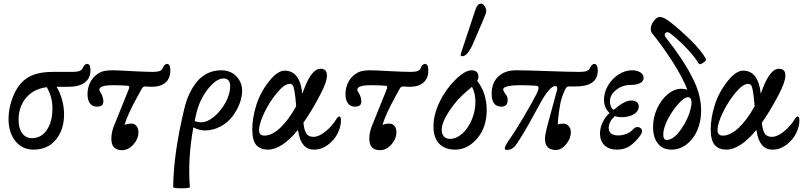

<svg xmlns="http://www.w3.org/2000/svg" viewBox="-20 -811 4418 1055"><path d="M164.1 11.2Q102.5 11.2 64.7 -35.6Q26.9 -82.5 26.9 -158.2Q26.9 -219.7 51.8 -280.8Q64.9 -313 81.5 -336.4Q98.1 -359.9 123.5 -378.7Q148.9 -397.5 185.8 -406.7Q222.7 -416 271 -416H378.9Q426.8 -416 434.1 -436Q438.5 -446.8 444.8 -453.4Q451.2 -460 457 -460Q467.8 -460 472.4 -451.7Q477.1 -443.4 477.1 -423.8Q477.1 -381.3 445.8 -357.7Q414.6 -334 355 -334H291Q309.6 -303.7 320.8 -263.4Q332 -223.1 332 -182.1Q332 -98.6 287.1 -43.7Q242.2 11.2 164.1 11.2ZM82 -151.9Q82 -105.5 102.1 -78.6Q122.1 -51.8 155.8 -51.8Q206.5 -51.8 237.3 -96.9Q268.1 -142.1 268.1 -214.8Q268.1 -280.3 236.8 -332Q164.1 -322.3 123 -273.2Q82 -224.1 82 -151.9Z M649.9 14.2Q591.8 14.2 591.8 -48.8Q591.8 -82.5 605 -116.2L686 -316.9Q695.8 -338.4 682.1 -339.8Q645 -342.8 602.1 -342.8Q525.9 -342.8 525.9 -318.8Q525.9 -311.5 533.7 -300.8Q547.9 -277.3 547.9 -253.9Q547.9 -238.3 539.1 -231.7Q530.3 -225.1 511.7 -225.1Q488.3 -225.1 474.6 -242.7Q460.9 -260.3 460.9 -293.9Q460.9 -335 480.2 -366.7Q499.5 -398.4 533.7 -415Q555.7 -424.8 599.1 -424.8Q623.5 -424.8 710 -419.9Q778.8 -416 821.8 -416Q867.2 -416 874 -436Q877.4 -446.8 884.3 -453.4Q891.1 -460 897 -460Q916 -460 916 -423.8Q916 -380.9 889.4 -357.4Q862.8 -334 813 -334Q806.2 -334 795.4 -335Q784.7 -335.9 778.8 -335.9Q766.1 -335.9 759.8 -325.2L733.9 -277.8Q681.2 -182.6 664.1 -124Q676.8 -131.8 704.1 -131.8Q719.7 -131.8 730.2 -118.4Q740.7 -105 740.7 -85Q740.7 -47.9 712.9 -16.8Q685.1 14.2 649.9 14.2Z M931.6 216.8Q933.1 35.2 992.7 -213.9Q1003.4 -258.3 1020.5 -295.2Q1037.6 -332 1062 -361.8Q1086.4 -391.6 1120.4 -408.2Q1154.3 -424.8 1194.3 -424.8Q1247.1 -424.8 1278.8 -391.6Q1310.5 -358.4 1310.5 -312Q1310.5 -277.8 1295.9 -240Q1281.2 -202.1 1255.9 -169.4Q1230.5 -136.7 1190.7 -115.5Q1150.9 -94.2 1105.5 -94.2Q1075.2 -94.2 1042.5 -110.8Q1010.7 62.5 1023.4 216.8Q1023.4 223.6 977.5 223.6Q931.6 223.6 931.6 216.8ZM1058.6 -187Q1057.1 -180.2 1054.2 -167Q1051.3 -153.8 1049.8 -147Q1061 -139.2 1086.4 -139.2Q1119.6 -139.2 1157 -170.4Q1194.3 -201.7 1219.5 -248.3Q1244.6 -294.9 1244.6 -335.9Q1244.6 -379.9 1208.5 -379.9Q1168.9 -379.9 1123.3 -322.8Q1077.6 -265.6 1058.6 -187Z M1451.7 11.2Q1412.1 11.2 1389.2 -13.2Q1366.2 -37.6 1366.2 -101.1Q1366.2 -162.1 1388.2 -232.9Q1409.7 -302.2 1457 -362.5Q1504.4 -422.9 1544.4 -422.9Q1585.9 -422.9 1610.4 -390.9Q1634.8 -358.9 1640.6 -298.8V-295.9Q1652.8 -326.2 1655.3 -333Q1671.4 -375.5 1693.4 -404.3Q1715.3 -433.1 1742.2 -433.1Q1776.4 -433.1 1776.4 -396Q1776.4 -359.9 1740.2 -292Q1691.4 -198.7 1647.5 -137.2V-133.8Q1652.3 -90.8 1664.6 -75Q1676.8 -59.1 1702.6 -59.1Q1731.9 -59.1 1768.3 -88.4Q1804.7 -117.7 1828.6 -157.2Q1836.9 -170.9 1845.2 -170.9Q1853.5 -170.9 1853.5 -148.9Q1853.5 -114.7 1835.2 -78.1Q1816.9 -41.5 1781.7 -15.1Q1746.6 11.2 1705.6 11.2Q1634.3 11.2 1618.7 -88.9Q1617.2 -93.3 1617.2 -97.2Q1527.8 11.2 1451.7 11.2ZM1403.3 -96.2Q1403.3 -65.9 1432.6 -65.9Q1474.1 -65.9 1519.8 -108.6Q1565.4 -151.4 1607.4 -227.1Q1603 -282.7 1598.4 -309.1Q1593.8 -335.4 1588.1 -342.8Q1582.5 -350.1 1571.3 -350.1Q1543 -350.1 1502.2 -301.3Q1461.4 -252.4 1432.4 -191.7Q1403.3 -130.9 1403.3 -96.2Z M2067.4 14.2Q2009.3 14.2 2009.3 -48.8Q2009.3 -82.5 2022.5 -116.2L2103.5 -316.9Q2113.3 -338.4 2099.6 -339.8Q2062.5 -342.8 2019.5 -342.8Q1943.4 -342.8 1943.4 -318.8Q1943.4 -311.5 1951.2 -300.8Q1965.3 -277.3 1965.3 -253.9Q1965.3 -238.3 1956.5 -231.7Q1947.8 -225.1 1929.2 -225.1Q1905.8 -225.1 1892.1 -242.7Q1878.4 -260.3 1878.4 -293.9Q1878.4 -335 1897.7 -366.7Q1917 -398.4 1951.2 -415Q1973.1 -424.8 2016.6 -424.8Q2041 -424.8 2127.4 -419.9Q2196.3 -416 2239.3 -416Q2284.7 -416 2291.5 -436Q2294.9 -446.8 2301.8 -453.4Q2308.6 -460 2314.5 -460Q2333.5 -460 2333.5 -423.8Q2333.5 -380.9 2306.9 -357.4Q2280.3 -334 2230.5 -334Q2223.6 -334 2212.9 -335Q2202.1 -335.9 2196.3 -335.9Q2183.6 -335.9 2177.2 -325.2L2151.4 -277.8Q2098.6 -182.6 2081.5 -124Q2094.2 -131.8 2121.6 -131.8Q2137.2 -131.8 2147.7 -118.4Q2158.2 -105 2158.2 -85Q2158.2 -47.9 2130.4 -16.8Q2102.5 14.2 2067.4 14.2Z M2520 -502Q2511.2 -502 2511.2 -509.8Q2511.2 -513.2 2513.2 -519L2590.8 -752.9Q2602.5 -791 2622.1 -791Q2634.3 -791 2643.1 -777.1Q2651.9 -763.2 2651.9 -750Q2651.9 -738.3 2627.9 -684.1L2579.1 -570.8Q2548.8 -502 2520 -502ZM2481 11.2Q2425.3 11.2 2393.6 -21Q2361.8 -53.2 2361.8 -117.2Q2361.8 -180.2 2396 -252Q2428.2 -318.8 2481.2 -371.8Q2534.2 -424.8 2572.3 -424.8Q2588.4 -424.8 2598.6 -416Q2608.9 -407.2 2608.9 -391.1Q2608.9 -377.9 2602.1 -367.2Q2654.3 -299.8 2654.3 -205.1Q2654.3 -111.8 2602.1 -50.3Q2549.8 11.2 2481 11.2ZM2407.2 -97.2Q2407.2 -74.2 2419.4 -61Q2431.6 -47.9 2452.1 -47.9Q2487.3 -47.9 2520 -76.9Q2552.7 -106 2572.5 -153.6Q2592.3 -201.2 2592.3 -252Q2592.3 -299.8 2573.2 -334Q2564 -324.7 2552.2 -315.9Q2491.7 -266.6 2449.5 -202.6Q2407.2 -138.7 2407.2 -97.2Z M2764.6 13.2Q2741.2 13.2 2768.1 -28.3Q2772.9 -36.1 2779.8 -45.9Q2809.6 -87.4 2857.2 -168Q2904.8 -248.5 2929.7 -297.9Q2939.5 -317.9 2939 -328.6Q2938.5 -339.4 2924.8 -339.8Q2880.4 -342.8 2843.8 -342.8Q2744.6 -342.8 2744.6 -318.8Q2744.6 -314 2755.9 -295.9Q2769.5 -282.2 2769.5 -261.2Q2769.5 -225.1 2734.9 -225.1Q2681.6 -225.1 2681.6 -295.9Q2681.6 -356 2717.8 -390.4Q2753.9 -424.8 2815.9 -424.8Q2870.6 -424.8 2988 -420.4Q3105.5 -416 3165.5 -416Q3213.9 -416 3220.7 -436Q3225.1 -446.3 3231.9 -453.1Q3238.8 -460 3244.6 -460Q3264.6 -460 3264.6 -422.9Q3264.6 -335.9 3142.6 -335.9H3106Q3095.2 -335.9 3088.9 -326.2Q3068.4 -286.1 3059.6 -245.1Q3046.4 -174.3 3044.9 -127Q3058.1 -131.8 3075.7 -131.8Q3092.8 -131.8 3104.7 -118.4Q3116.7 -105 3116.7 -84Q3116.7 -49.8 3090.6 -18.3Q3064.5 13.2 3034.7 13.2Q2974.6 13.2 2974.6 -48.8Q2974.6 -69.8 2986.8 -117.2L3040.5 -314.9Q3043.5 -327.1 3041 -332.5Q3038.6 -337.9 3029.8 -337.9Q3016.1 -337.9 2995.8 -315.2Q2975.6 -292.5 2952.6 -251L2884.8 -127.9Q2828.1 -28.8 2809.6 -7.8Q2790 13.2 2764.6 13.2Z M3370.6 11.2Q3326.7 11.2 3301.8 -12.5Q3276.9 -36.1 3276.9 -77.1Q3276.9 -108.4 3291.5 -139.4Q3306.2 -170.4 3329.6 -189.9Q3298.8 -217.8 3298.8 -263.2Q3298.8 -302.7 3320.8 -340.6Q3342.8 -378.4 3378.7 -401.6Q3414.6 -424.8 3452.6 -424.8Q3479.5 -424.8 3498 -413.6Q3516.6 -402.3 3516.6 -382.8Q3516.6 -363.8 3496.3 -354Q3476.1 -344.2 3443.8 -344.2Q3400.9 -344.2 3366.2 -317.4Q3331.5 -290.5 3331.5 -253.9Q3331.5 -238.8 3336.9 -225.8Q3342.3 -212.9 3351.6 -207Q3411.1 -258.8 3447.8 -258.8Q3467.8 -258.8 3478.8 -250.2Q3489.7 -241.7 3489.7 -226.1Q3489.7 -200.2 3463.1 -183.6Q3436.5 -167 3394.5 -167Q3375 -167 3357.9 -172.9Q3324.7 -141.1 3324.7 -108.9Q3324.7 -66.9 3377.9 -66.9Q3402.3 -66.9 3423.8 -76.2Q3445.3 -85.4 3459.5 -101.1Q3467.8 -110.8 3479 -112.5Q3490.2 -114.3 3498.5 -107.9Q3508.3 -102.1 3507.6 -89.6Q3506.8 -77.1 3495.6 -63Q3464.8 -22.9 3436.3 -5.9Q3407.7 11.2 3370.6 11.2Z M3669.4 11.2Q3622.1 11.2 3595.2 -22Q3568.4 -55.2 3568.4 -113.8Q3568.4 -165.5 3590.3 -214.1Q3612.3 -262.7 3648.7 -293Q3685.1 -323.2 3724.6 -323.2Q3740.7 -323.2 3756.8 -317.9Q3732.4 -382.3 3678.5 -467.3Q3624.5 -552.2 3563.5 -627.9Q3553.2 -641.6 3556.4 -660.2Q3559.6 -678.7 3572.8 -695.8Q3587.9 -717.3 3605 -717.8Q3622.1 -718.3 3651.4 -698.2Q3700.7 -662.1 3767.3 -598.1Q3834 -534.2 3859.4 -485.8Q3862.8 -478.5 3844 -466.3Q3825.2 -454.1 3820.8 -460Q3772.5 -537.6 3671.4 -621.1Q3658.7 -631.3 3651.9 -633.5Q3645 -635.7 3636.7 -629.9Q3630.9 -622.6 3632.8 -615.5Q3634.8 -608.4 3644.5 -597.2Q3683.1 -549.3 3721.7 -491.2Q3745.1 -456.1 3761.5 -427.5Q3777.8 -398.9 3795.9 -360.6Q3814 -322.3 3823.2 -282.2Q3832.5 -242.2 3832.5 -202.1Q3832.5 -143.6 3811.3 -94.7Q3790 -45.9 3752.4 -17.3Q3714.8 11.2 3669.4 11.2ZM3643.6 -42Q3682.1 -42 3725.1 -104.5Q3762.7 -159.7 3775.9 -217.3Q3787.6 -270.5 3764.6 -276.4Q3762.7 -276.9 3759.8 -276.9Q3741.2 -276.9 3709 -242.2Q3676.8 -207.5 3650.6 -157.7Q3624.5 -107.9 3624.5 -71.8Q3624.5 -42 3643.6 -42Z M3970.7 11.2Q3931.2 11.2 3908.2 -13.2Q3885.3 -37.6 3885.3 -101.1Q3885.3 -162.1 3907.2 -232.9Q3928.7 -302.2 3976.1 -362.5Q4023.4 -422.9 4063.5 -422.9Q4105 -422.9 4129.4 -390.9Q4153.8 -358.9 4159.7 -298.8V-295.9Q4171.9 -326.2 4174.3 -333Q4190.4 -375.5 4212.4 -404.3Q4234.4 -433.1 4261.2 -433.1Q4295.4 -433.1 4295.4 -396Q4295.4 -359.9 4259.3 -292Q4210.4 -198.7 4166.5 -137.2V-133.8Q4171.4 -90.8 4183.6 -75Q4195.8 -59.1 4221.7 -59.1Q4251 -59.1 4287.4 -88.4Q4323.7 -117.7 4347.7 -157.2Q4356 -170.9 4364.3 -170.9Q4372.6 -170.9 4372.6 -148.9Q4372.6 -114.7 4354.2 -78.1Q4335.9 -41.5 4300.8 -15.1Q4265.6 11.2 4224.6 11.2Q4153.3 11.2 4137.7 -88.9Q4136.2 -93.3 4136.2 -97.2Q4046.9 11.2 3970.7 11.2ZM3922.4 -96.2Q3922.4 -65.9 3951.7 -65.9Q3993.2 -65.9 4038.8 -108.6Q4084.5 -151.4 4126.5 -227.1Q4122.1 -282.7 4117.4 -309.1Q4112.8 -335.4 4107.2 -342.8Q4101.6 -350.1 4090.3 -350.1Q4062 -350.1 4021.2 -301.3Q3980.5 -252.4 3951.4 -191.7Q3922.4 -130.9 3922.4 -96.2Z"/></svg>

Font: Junicode SmCond Medium
Style: Italic
Weight: 500
Width: 4
Italic angle: -11°
Designer: Peter S. Baker
Version: Version 2.206